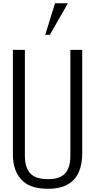

<svg xmlns="http://www.w3.org/2000/svg" viewBox="-20 -1146 593 1179"><path d="M286.1 -932.1H257.8L317.9 -1126H397ZM59.1 -207V-839.8H132.8V-189Q132.8 -115.7 166.3 -80.8Q199.7 -45.9 275.9 -45.9Q347.7 -45.9 379.9 -81.3Q412.1 -116.7 412.1 -189V-839.8H484.9V-207Q484.9 13.2 275.9 13.2Q175.8 13.2 125 -29.8Q56.6 -87.9 59.1 -207Z"/></svg>

Font: VL Oswald
Style: Light
Weight: 300
Designer: vernon adams
Foundry: vernon adams
Version: Version ; ttfautohint (v0.92.18-e454-dirty) -l 8 -r 50 -G 20